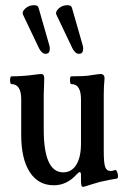

<svg xmlns="http://www.w3.org/2000/svg" viewBox="-20 -705 486 742"><path d="M300 17Q296 17 294.5 10.5Q293 4 293 -5V-28Q293 -40 288 -40Q285 -40 277 -32Q239 11 188 11Q128 11 95 -40Q62 -91 62 -183V-321Q62 -380 24 -380Q21 -380 19.5 -387.5Q18 -395 19.5 -402.5Q21 -410 24 -410Q45 -410 67 -411.5Q89 -413 103 -415Q121 -417 126.5 -418Q132 -419 139 -419Q151 -419 151 -403Q151 -386 150 -368.5Q149 -351 149 -340V-205Q149 -39 224 -39Q257 -39 275 -68.5Q293 -98 293 -150V-321Q293 -380 256 -380Q252 -380 251 -387.5Q250 -395 251 -402.5Q252 -410 256 -410Q282 -410 302 -411Q322 -412 336 -415Q352 -417 357.5 -418Q363 -419 368 -419Q384 -419 384 -402Q381 -370 381 -340V-120Q381 -75 386.5 -59.5Q392 -44 408 -44Q415 -44 424 -48Q429 -49 432.5 -41Q436 -33 436 -24.5Q436 -16 432 -15Q425 -14 404 -10Q383 -6 366 -2Q348 3 335.5 7Q323 11 310 15Q304 17 300 17ZM156 -497Q142 -497 131 -518L70 -646Q63 -658 77 -671.5Q91 -685 112 -685Q126 -685 129 -675L170 -532Q174 -520 171.5 -508.5Q169 -497 156 -497ZM285 -497Q271 -497 260 -518L199 -646Q192 -658 206 -671.5Q220 -685 241 -685Q255 -685 258 -675L299 -532Q303 -520 300.5 -508.5Q298 -497 285 -497Z"/></svg>

Font: Junicode Two Beta Condensed Medium
Style: Regular
Weight: 500
Width: 3
Designer: Peter S. Baker
Foundry: Briery Creek Software
Version: Version 1.053; ttfautohint (v1.8.4)